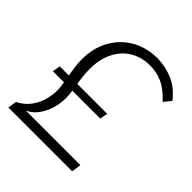

<svg xmlns="http://www.w3.org/2000/svg" viewBox="-187 -803 928 928"><g transform="rotate(45 277.5 -339.0)"><path d="M178 -276Q180 -263 181 -250.5Q182 -238 182 -226Q182 -209 178 -184.5Q174 -160 163.5 -134.5Q153 -109 134.5 -85.5Q116 -62 87 -49H460L453 0H17L24 -45Q51 -58 70.5 -78Q90 -98 102 -122Q114 -146 120 -172Q126 -198 126 -222Q126 -235 124.5 -248.5Q123 -262 121 -276H45L52 -316H114Q110 -340 106.5 -365Q103 -390 103 -416Q103 -476 122.5 -524Q142 -572 176.5 -606.5Q211 -641 257.5 -659.5Q304 -678 358 -678Q412 -678 464 -656Q516 -634 555 -583L525 -546Q483 -592 443 -610Q403 -628 357 -628Q314 -628 278 -612.5Q242 -597 216.5 -568.5Q191 -540 177 -500.5Q163 -461 163 -413Q163 -388 165.5 -363.5Q168 -339 172 -316H376L369 -276Z"/></g></svg>

Font: Celebes Light
Style: Italic
Weight: 300
Italic angle: -10°
Designer: Anugrah Pasau
Foundry: Lafontype
Version: Version 1.000; ttfautohint (v1.8.4)